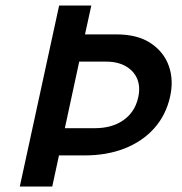

<svg xmlns="http://www.w3.org/2000/svg" viewBox="-20 -678 662 698"><path d="M52 0 195 -658H312L289 -553H403Q480 -553 528 -521Q576 -489 594 -437.5Q612 -386 598 -325Q583 -259 540.5 -211.5Q498 -164 433.5 -138.5Q369 -113 287 -113H151L173 -212H325Q387 -212 428.5 -241Q470 -270 482 -322Q491 -360 479.5 -389.5Q468 -419 438.5 -436.5Q409 -454 365 -454H268L170 0Z"/></svg>

Font: Ysabeau Office
Style: Bold Italic
Weight: 700
Italic angle: -12°
Designer: Christian Thalmann (Catharsis Fonts)
Version: Version 2.001;gftools[0.9.30]; featfreeze: tnum,lnum,ss02